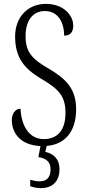

<svg xmlns="http://www.w3.org/2000/svg" viewBox="-20 -744 451 991"><path d="M191 227C250 227 287 193 287 129C287 75 254 48 214 40L221 9C315 2 373 -65 373 -180C373 -289 317 -339 231 -390C144 -440 112 -476 112 -558C112 -634 146 -687 212 -687C278 -687 311 -631 311 -560C340 -560 358 -575 358 -612C358 -665 308 -724 217 -724C122 -724 58 -654 58 -556C58 -443 108 -389 190 -339C278 -287 318 -253 318 -161C318 -74 278 -26 206 -26C130 -26 90 -95 86 -183C58 -183 41 -155 41 -125C41 -56 86 5 189 10L178 67C217 73 241 90 241 130C241 174 219 192 184 192C171 192 154 189 136 184V217C154 224 175 227 191 227Z"/></svg>

Font: Noto Serif Tamil ExtraCondensed Light
Style: Italic
Weight: 300
Width: 2
Italic angle: -12°
Designer: Indian Type Foundry, Tom Grace, and the Monotype Design Team
Foundry: Monotype Imaging Inc.
Version: Version 2.003